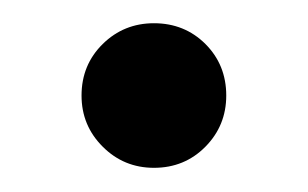

<svg xmlns="http://www.w3.org/2000/svg" viewBox="-20 -543 260 162"><path d="M109.9 -401.4Q84.5 -401.4 66.7 -419.2Q48.8 -437 48.8 -462.4Q48.8 -488.3 66.7 -505.9Q84.5 -523.4 109.9 -523.4Q135.7 -523.4 153.3 -505.9Q170.9 -488.3 170.9 -462.4Q170.9 -437 153.3 -419.2Q135.7 -401.4 109.9 -401.4Z"/></svg>

Font: Inter Display
Style: Regular
Weight: 400
Designer: Rasmus Andersson
Foundry: rsms
Version: Version 4.001;git-9221beed3